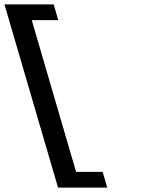

<svg xmlns="http://www.w3.org/2000/svg" viewBox="-114 -686 751 868"><path d="M29.5 -595H149.5L128.7 -666H-93.8L148.3 162H370.8L350 91H230Z"/></svg>

Font: Din Kursivschrift
Style: BreitLeft
Weight: 400
Version: Version 1.089